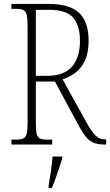

<svg xmlns="http://www.w3.org/2000/svg" viewBox="-20 -734 559 975"><path d="M38 0V-25H61Q85 -25 97.5 -30.5Q110 -36 115 -53.5Q120 -71 120 -108V-606Q120 -642 115 -660Q110 -678 97.5 -683.5Q85 -689 61 -689H38V-714H227Q335 -714 382.5 -668Q430 -622 430 -528Q430 -466 411 -426Q392 -386 362 -364Q332 -342 298 -331L421 -109Q445 -66 465 -46Q485 -26 513 -26H519V0H514Q480 0 458 -8Q436 -16 419 -36Q402 -56 382 -92L259 -320H162V-108Q162 -71 166.5 -53.5Q171 -36 183.5 -30.5Q196 -25 220 -25H245V0ZM220 -349Q304 -349 345 -395Q386 -441 386 -527Q386 -603 352 -643.5Q318 -684 232 -684H162V-349ZM227 208Q233 172 238.5 135Q244 98 247 61H296V71Q290 92 280.5 119.5Q271 147 261.5 174Q252 201 243 221H227Z"/></svg>

Font: Noto Serif Condensed ExtraLight
Style: Regular
Weight: 200
Width: 3
Designer: Monotype Design Team
Foundry: Monotype Imaging Inc.
Version: Version 2.013; ttfautohint (v1.8.4.7-5d5b)